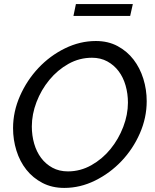

<svg xmlns="http://www.w3.org/2000/svg" viewBox="-20 -916 761 941"><path d="M340 -838 352 -896H631L618 -838ZM295 5Q235 5 188 -19.5Q141 -44 109 -84.5Q77 -125 60.5 -178Q44 -231 44 -288Q44 -369 78 -446Q112 -523 168.5 -583Q225 -643 298.5 -679Q372 -715 450 -715Q510 -715 556.5 -690Q603 -665 634.5 -624Q666 -583 682.5 -530Q699 -477 699 -420Q699 -339 665.5 -262.5Q632 -186 575.5 -126.5Q519 -67 446 -31Q373 5 295 5ZM313 -76Q374 -76 428 -106.5Q482 -137 521.5 -185.5Q561 -234 584 -294Q607 -354 607 -413Q607 -457 595.5 -497Q584 -537 561.5 -567Q539 -597 506 -615Q473 -633 431 -633Q369 -633 315.5 -603Q262 -573 222 -524.5Q182 -476 159 -416Q136 -356 136 -296Q136 -252 147.5 -212Q159 -172 181.5 -142Q204 -112 237 -94Q270 -76 313 -76Z"/></svg>

Font: PTCRaleway Medium
Style: Italic
Weight: 500
Italic angle: -12°
Designer: Matt McInerney, Pablo Impallari, Rodrigo Fuenzalida
Foundry: Matt McInerney, Pablo Impallari, Rodrigo Fuenzalida
Version: Version 3.000g; ttfautohint (v1.5) -l 8 -r 28 -G 28 -x 14 -D